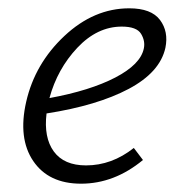

<svg xmlns="http://www.w3.org/2000/svg" viewBox="-20 -438 431 462"><path d="M291 -418Q344 -418 365 -390Q386 -362 378 -323Q365 -264 289.5 -224Q214 -184 92 -165Q85 -107 109.5 -73.5Q134 -40 187 -40Q249 -40 302 -82L324 -53Q255 4 175 4Q97 4 60 -50.5Q23 -105 43 -193Q64 -285 135 -351.5Q206 -418 291 -418ZM326 -321Q330 -339 319.5 -356.5Q309 -374 273 -374Q214 -374 166 -323Q118 -272 99 -202Q197 -220 257.5 -251.5Q318 -283 326 -321Z"/></svg>

Font: EauTestInfant Semilight
Style: Italic
Weight: 300
Italic angle: -12°
Designer: Christian Thalmann (Catharsis Fonts)
Version: Version 0.001;PS 000.001;hotconv 1.0.88;makeotf.lib2.5.64775